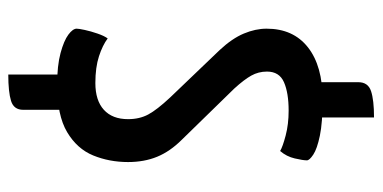

<svg xmlns="http://www.w3.org/2000/svg" viewBox="-244 -534 901 452"><g transform="rotate(90 206.0 -307.5)"><path d="M179 8Q134 8 104.5 0Q75 -8 61 -18.5Q47 -29 47 -38Q47 -43 50 -57Q53 -71 58.5 -87Q64 -103 70 -111Q86 -99 112 -90.5Q138 -82 175 -82Q216 -82 238 -102Q260 -122 260 -159Q260 -186 249 -206.5Q238 -227 209 -258L97 -375Q70 -404 58.5 -431.5Q47 -459 47 -485Q47 -548 91 -582.5Q135 -617 214 -617Q268 -617 299 -610.5Q330 -604 343.5 -595Q357 -586 357 -580Q357 -571 352.5 -551.5Q348 -532 335 -517Q325 -523 298.5 -530Q272 -537 240 -537Q198 -537 173 -526Q148 -515 148 -486Q148 -466 157.5 -449Q167 -432 188 -409L308 -286Q336 -258 348.5 -227.5Q361 -197 361 -159Q361 -115 345.5 -77Q330 -39 290.5 -15.5Q251 8 179 8ZM155 123V-20H238V88Q238 110 217 116.5Q196 123 155 123ZM173 -564V-701Q173 -724 194 -731Q215 -738 256 -738V-559Z"/></g></svg>

Font: Yanone Kaffeesatz Medium
Style: Regular
Weight: 500
Designer: Yanone (Cyrillic: Daniel Pouzeot, Huerta Tipografica, and Cyreal)
Foundry: Yanone
Version: Version 2.003